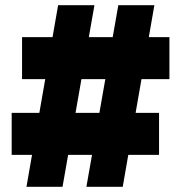

<svg xmlns="http://www.w3.org/2000/svg" viewBox="-20 -720 698 740"><path d="M313 0 436 -700H575L453 0ZM25 -123V-285H593V-123ZM82 0 204 -700H344L221 0ZM65 -415V-577H633V-415Z"/></svg>

Font: REM Medium ExtraBold
Style: Regular
Weight: 800
Version: Version 1.005;gftools[0.9.28]